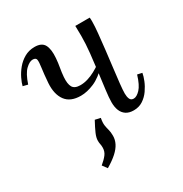

<svg xmlns="http://www.w3.org/2000/svg" viewBox="-165 -636 912 958"><g transform="rotate(-30 291.0 -157.5)"><path d="M182 196 162 169Q185 150 198 133Q211 116 211 94Q211 81 209 73Q207 65 207 52Q207 35 217 12Q227 -11 246 -46L277 -39Q272 -13 274.5 3Q277 19 281 33Q285 47 285 69Q285 91 274.5 112Q264 133 241.5 153.5Q219 174 182 196ZM247 -184Q187 -184 160 -220.5Q133 -257 137 -320Q141 -372 145.5 -403Q150 -434 148 -447.5Q146 -461 127 -461Q109 -461 86.5 -439.5Q64 -418 46 -364L18 -371Q22 -388 33.5 -412Q45 -436 63.5 -458.5Q82 -481 108 -496Q134 -511 167 -511Q208 -511 222 -485Q236 -459 232 -409Q230 -383 225.5 -358Q221 -333 219 -308Q216 -269 227 -250Q238 -231 271 -231Q292 -231 313.5 -237.5Q335 -244 356.5 -255.5Q378 -267 397 -281L408 -265Q365 -219 324 -201.5Q283 -184 247 -184ZM439 11Q412 11 395 -0.5Q378 -12 370 -32Q362 -52 362 -79Q362 -105 367.5 -147.5Q373 -190 379.5 -241.5Q386 -293 391.5 -345Q397 -397 397 -442Q397 -457 396.5 -471Q396 -485 396 -500H479Q480 -493 480 -487.5Q480 -482 480 -474Q480 -451 476 -410.5Q472 -370 466.5 -322Q461 -274 455 -226Q449 -178 445 -140.5Q441 -103 441 -84Q441 -66 446.5 -53Q452 -40 468 -40Q485 -40 505.5 -61.5Q526 -83 542 -136L569 -130Q566 -112 556.5 -88.5Q547 -65 531 -42Q515 -19 492 -4Q469 11 439 11Z"/></g></svg>

Font: Lora Italic
Style: Italic
Weight: 400
Italic angle: -3°
Designer: Olga Karpushina, Alexei Vanyashin (Cyrillic)
Foundry: Cyreal
Version: Version 2.210; ttfautohint (v1.8.1.43-b0c9)